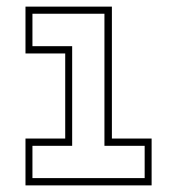

<svg xmlns="http://www.w3.org/2000/svg" viewBox="-20 -560 535 580"><path d="M57 0V-141.5H177V-398.5H57V-540H318V-141.5H438V0ZM78 -22H417V-119.5H295.5V-518.5H78V-420.5H198V-119.5H78Z"/></svg>

Font: Tourney ExtraLight
Style: Regular
Weight: 250
Designer: Tyler Finck
Foundry: Etcetera Type Co
Version: Version 1.015